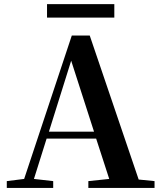

<svg xmlns="http://www.w3.org/2000/svg" viewBox="-20 -919 786 939"><path d="M210 -833V-898.9H539.1V-833ZM328.1 -622.1 219.2 -274.9H439.9ZM412.1 0V-33.2L514.2 -43.9L450.2 -241.2H208L146 -43.9L240.2 -33.2V0H13.2V-33.2L98.1 -43.9L331.1 -745.1H418.9L658.2 -41L735.8 -33.2V0Z"/></svg>

Font: Source Han Serif TW
Style: Bold
Weight: 700
Designer: Ryoko NISHIZUKA Ë•øÂ°öÊ∂ºÂ≠ê (kana & ideographs); Frank Grie√ühammer (Latin, Greek & Cyrillic); Wenlong ZHANG Âº†ÊñáÈæô 
Foundry: Adobe
Version: Version 2.003;hotconv 1.1.1;makeotfexe 2.6.0